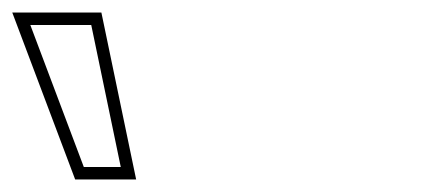

<svg xmlns="http://www.w3.org/2000/svg" viewBox="-343 -687 679 307"><path d="M-323.4 -667 -222.8 -400H-125.3L-180.9 -667ZM-294.5 -647H-197.1L-149.9 -420H-209Z"/></svg>

Font: Din Kursivschrift
Style: BreitLeftGho
Weight: 400
Version: Version 1.089